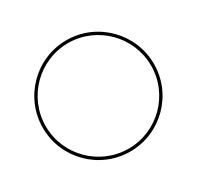

<svg xmlns="http://www.w3.org/2000/svg" viewBox="-150 -860 1067 1042"><g transform="rotate(-30 383.5 -339.5)"><path d="M54 -339C54 -521 202 -670 384 -670C566 -670 714 -521 714 -339C714 -157 566 -9 384 -9C202 -9 54 -157 54 -339ZM384 -688C192 -688 36 -531 36 -339C36 -147 192 9 384 9C576 9 732 -147 732 -339C732 -531 576 -688 384 -688Z"/></g></svg>

Font: Rawengulk
Style: Light
Weight: 300
Version: Version 0.9